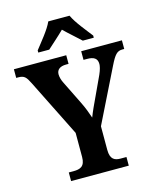

<svg xmlns="http://www.w3.org/2000/svg" viewBox="-134 -1024 918 1116"><g transform="rotate(-15 325.0 -465.5)"><path d="M162 -784V-771H228C254 -795 300 -835 329 -864C357 -836 406 -794 430 -771H496V-784C467 -822 413 -886 393 -931H265C246 -886 191 -822 162 -784ZM153 0H500V-52H465C431 -52 403 -62 403 -121V-263L562 -585C592 -646 607 -662 639 -662H650V-714H405V-662H426C467 -662 488 -649 488 -615C488 -604 484 -583 471 -554L418 -440C398 -398 379 -357 367 -325C356 -356 346 -386 327 -424L258 -564C249 -581 243 -602 243 -618C243 -645 262 -662 300 -662H315V-714H0V-662H12C49 -662 59 -649 79 -609L251 -264V-119C251 -62 222 -52 181 -52H153Z"/></g></svg>

Font: Noto Serif SemiCondensed
Style: Bold
Weight: 700
Width: 4
Designer: Monotype Design Team
Foundry: Monotype Imaging Inc.
Version: Version 2.015